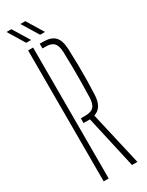

<svg xmlns="http://www.w3.org/2000/svg" viewBox="-243 -979 779 1016"><g transform="rotate(-30 146.0 -471.0)"><path d="M231.5 0 159.5 -320.5H120.5V-349.5H149Q184.5 -349.5 199.5 -366.2Q214.5 -383 216 -421Q217.5 -467.5 218 -514Q218.5 -560.5 218 -607Q217.5 -653.5 216 -699.5Q214.5 -737.5 199.5 -754.2Q184.5 -771 150 -771H129.5V-800H150Q199 -800 221.8 -776.5Q244.5 -753 246.5 -698.5Q248.5 -647 249.2 -599Q250 -551 249.2 -507Q248.5 -463 246.5 -422Q243.5 -342 189.5 -326.5L264.5 0ZM58.5 0V-800H89V0ZM70 -840 8.5 -941.5H38L100 -840ZM155 -840 93 -941.5H123L185 -840Z"/></g></svg>

Font: Big Shoulders Stencil Display ExtraLight
Style: Regular
Weight: 250
Designer: Patric King
Foundry: XO Type Co
Version: Version 2.001